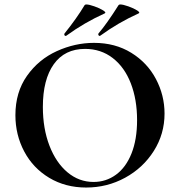

<svg xmlns="http://www.w3.org/2000/svg" viewBox="-20 -828 806 860"><path d="M49 -312Q49 -415 101 -488.5Q153 -562 234.5 -599Q316 -636 401 -636Q496 -636 568 -591.5Q640 -547 678.5 -474Q717 -401 717 -319Q717 -228 669 -152Q621 -76 540.5 -32Q460 12 366 12Q273 12 200.5 -31.5Q128 -75 88.5 -149.5Q49 -224 49 -312ZM594 -290Q594 -382 566 -454.5Q538 -527 485 -568Q432 -609 361 -609Q270 -609 221 -540.5Q172 -472 172 -349Q172 -252 201.5 -175.5Q231 -99 282.5 -56Q334 -13 399 -13Q455 -13 499.5 -45.5Q544 -78 569 -140.5Q594 -203 594 -290ZM274 -667Q270 -667 268.5 -671Q267 -675 269 -678Q323 -745 359 -805Q361 -808 367 -808Q379 -808 403 -799.5Q427 -791 442 -781.5Q457 -772 449 -768Q358 -727 277 -668ZM426 -667Q423 -667 421 -671Q419 -675 421 -678Q458 -721 511 -805Q513 -808 519 -808Q531 -808 555 -799.5Q579 -791 594 -781.5Q609 -772 601 -768Q510 -727 429 -668Z"/></svg>

Font: Cormorant Infant
Style: Bold
Weight: 700
Designer: Christian Thalmann (Catharsis Fonts)
Foundry: Catharsis Fonts
Version: Version 4.000